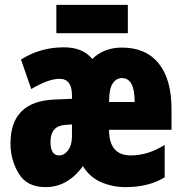

<svg xmlns="http://www.w3.org/2000/svg" viewBox="-20 -757 766 787"><path d="M211 -737V-621H504V-737ZM358 -515Q321 -563 241 -563Q145 -563 66 -513L108 -392Q179 -434 224 -434Q275 -434 275 -366V-352L204 -349Q23 -342 23 -169Q23 -102 56.5 -46Q90 10 167 10Q257 10 320 -76Q347 -31 394 -10.5Q441 10 495 10Q589 10 655 -30V-163Q587 -120 516 -120Q427 -120 427 -225H683V-310Q683 -432 630.5 -497Q578 -562 480 -562Q406 -562 358 -515ZM532 -339H427Q427 -393 442 -415Q457 -437 480 -437Q532 -437 532 -339ZM275 -198Q275 -163 259.5 -141.5Q244 -120 222 -120Q187 -120 187 -176Q187 -240 246 -245L275 -247Z"/></svg>

Font: Noto Sans Display Condensed Black
Style: Regular
Weight: 900
Width: 3
Designer: Monotype Design team
Foundry: Monotype Imaging Inc.
Version: 1.000